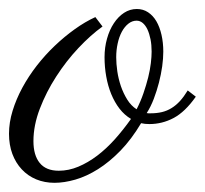

<svg xmlns="http://www.w3.org/2000/svg" viewBox="-44 -379 447 418"><path d="M275.4 -132.8Q277.3 -132.3 279.3 -132.3Q281.2 -132.3 283.7 -132.3Q297.4 -132.3 308.6 -135Q319.8 -137.7 329.3 -143.6Q338.9 -149.4 347.7 -158.9Q356.4 -168.5 364.7 -182.1L382.3 -168.5Q358.9 -135.3 334 -122.1Q309.1 -108.9 281.2 -108.9Q271 -108.9 263.2 -110.8Q242.2 -75.7 218.3 -51Q194.3 -26.4 169.4 -10.7Q144.5 4.9 120.1 12Q95.7 19 74.7 19Q53.2 19 34.9 11.5Q16.6 3.9 3.4 -10.3Q-9.8 -24.4 -17.1 -43.9Q-24.4 -63.5 -24.4 -87.9Q-24.4 -112.3 -16.6 -137.7Q-8.8 -163.1 4.6 -188Q18.1 -212.9 36.1 -236.1Q54.2 -259.3 75.2 -279.3Q96.2 -299.3 118.7 -315.4Q141.1 -331.5 163.6 -341.8L179.2 -321.3Q153.3 -302.7 126.7 -274.4Q100.1 -246.1 78.4 -212.4Q56.6 -178.7 42.7 -142.3Q28.8 -106 28.8 -71.8Q28.8 -41 42.5 -24.2Q56.2 -7.3 84 -7.3Q105.5 -7.3 126.5 -16.1Q147.5 -24.9 167.5 -40Q187.5 -55.2 206.1 -75.9Q224.6 -96.7 241.2 -120.1Q227.1 -128.4 216.3 -142.3Q205.6 -156.2 198.2 -174.1Q190.9 -191.9 187.3 -212.4Q183.6 -232.9 183.6 -254.4Q183.6 -275.9 189 -294.9Q194.3 -314 203.9 -328.4Q213.4 -342.8 226.1 -351.1Q238.8 -359.4 253.9 -359.4Q267.6 -359.4 278.3 -352.3Q289.1 -345.2 296.4 -332.8Q303.7 -320.3 307.6 -303.2Q311.5 -286.1 311.5 -266.6Q311.5 -252 309.1 -234.4Q306.6 -216.8 302 -199Q297.4 -181.2 290.8 -163.8Q284.2 -146.5 275.4 -132.8ZM209 -254.4Q209 -240.2 211.4 -223.6Q213.9 -207 219.2 -191.4Q224.6 -175.8 232.9 -162.4Q241.2 -148.9 253.4 -141.1Q262.2 -158.2 268.3 -176Q274.4 -193.8 278.6 -210.4Q282.7 -227.1 284.4 -241.5Q286.1 -255.9 286.1 -266.6Q286.1 -281.2 283.7 -293.5Q281.2 -305.7 277.1 -314.7Q272.9 -323.7 266.8 -328.9Q260.7 -334 253.4 -334Q243.7 -334 235.4 -327.4Q227.1 -320.8 221.2 -309.8Q215.3 -298.8 212.2 -284.4Q209 -270 209 -254.4Z"/></svg>

Font: Parisienne
Style: Regular
Weight: 400
Designer: Astigmatic (AOETI)
Foundry: Astigmatic (AOETI)
Version: Version 1.000